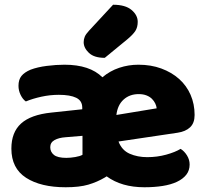

<svg xmlns="http://www.w3.org/2000/svg" viewBox="-20 -774 871 810"><path d="M252 -501Q359 -501 412 -448Q444 -475 483 -488Q522 -501 564 -501Q617 -501 660.5 -485Q704 -469 735.5 -441Q767 -413 784 -374Q801 -335 801 -289Q801 -255 782 -237Q763 -219 729 -214L480 -177Q494 -140 527 -125.5Q560 -111 601 -111Q643 -111 681 -121.5Q719 -132 742 -146Q758 -136 769 -118Q780 -100 780 -80Q780 -55 766 -37Q752 -19 726.5 -7Q701 5 666 10.5Q631 16 589 16Q493 16 430 -30L422 -25Q390 -6 352.5 5Q315 16 257 16Q152 16 90 -24Q28 -64 28 -147Q28 -216 69 -253Q110 -290 196 -299L327 -313V-320Q327 -349 301.5 -361.5Q276 -374 228 -374Q191 -374 154.5 -366Q118 -358 89 -346Q76 -355 67 -373.5Q58 -392 58 -412Q58 -438 70.5 -453.5Q83 -469 109 -480Q138 -491 177.5 -496Q217 -501 252 -501ZM260 -108Q277 -108 297.5 -111.5Q318 -115 328 -121V-201L256 -195Q228 -193 210 -183Q192 -173 192 -153Q192 -133 207.5 -120.5Q223 -108 260 -108ZM565 -377Q527 -377 501.5 -354Q476 -331 471 -289L641 -317Q640 -327 635 -337.5Q630 -348 621 -357Q612 -366 598 -371.5Q584 -377 565 -377ZM457 -754Q509 -754 535 -732Q561 -710 561 -682Q561 -659 551 -643.5Q541 -628 517 -608L422 -530Q377 -530 355 -551Q333 -572 333 -596Q333 -608 337.5 -619Q342 -630 356 -645Z"/></svg>

Font: Baloo Paaji 2 ExtraBold
Style: Regular
Weight: 800
Designer: Shuchita Grover, Noopur Datye and Ek Type
Foundry: Ek Type
Version: Version 1.640;hotconv 1.0.111;makeotfexe 2.5.65597; ttfautoh